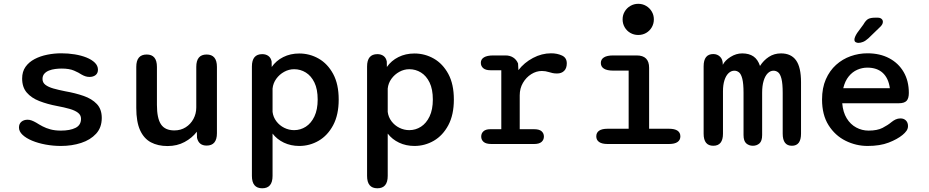

<svg xmlns="http://www.w3.org/2000/svg" viewBox="-20 -774 4992 1032"><path d="M307.5 10.5Q265.5 10.5 225 3Q184.5 -4.5 152.2 -18Q120 -31.5 101 -49.5Q82 -67.5 82 -88.5Q82 -108.5 95 -119.5Q108 -130.5 128.5 -130.5Q139 -130.5 150 -126.5Q161 -122.5 175 -114.5Q190.5 -104.5 209 -94.8Q227.5 -85 251.5 -78.5Q275.5 -72 307.5 -72Q356.5 -72 386 -86.8Q415.5 -101.5 415.5 -135.5Q415.5 -155.5 399.2 -168Q383 -180.5 354.2 -188.8Q325.5 -197 288 -204Q234.5 -214 191.5 -230.8Q148.5 -247.5 123.8 -276.5Q99 -305.5 99 -352Q99 -389 117.2 -414.8Q135.5 -440.5 166 -456.5Q196.5 -472.5 234 -480Q271.5 -487.5 309.5 -487.5Q346.5 -487.5 381.8 -481.8Q417 -476 445 -464.8Q473 -453.5 489.8 -437Q506.5 -420.5 506.5 -399.5Q506.5 -380.5 493.8 -370.5Q481 -360.5 461.5 -360.5Q449.5 -360.5 439.5 -363.8Q429.5 -367 418 -373.5Q403.5 -383.5 378 -394.5Q352.5 -405.5 311 -405.5Q294.5 -405.5 276.8 -403.2Q259 -401 243.2 -394.8Q227.5 -388.5 218 -377.5Q208.5 -366.5 208.5 -349.5Q208.5 -330 224.2 -318Q240 -306 267.5 -298.2Q295 -290.5 330 -283.5Q384.5 -274 429.2 -258.5Q474 -243 500.5 -215Q527 -187 527 -140Q527 -88.5 496.5 -55.2Q466 -22 416.2 -5.8Q366.5 10.5 307.5 10.5Z M768.5 -481Q823.5 -481 823.5 -414.5V-210Q823.5 -138.5 845.2 -105.8Q867 -73 917 -73Q951.5 -73 978 -89.8Q1004.5 -106.5 1019.8 -134.8Q1035 -163 1035 -196.5V-414.5Q1035 -481 1090.5 -481Q1146 -481 1146 -414.5V-58Q1146 8.5 1090.5 8.5Q1048.5 8.5 1039 -33L1038 -66Q1012.5 -32.5 972.2 -10.8Q932 11 880.5 11Q829 11 791.2 -9Q753.5 -29 733 -74Q712.5 -119 712.5 -194V-414.5Q712.5 -481 768.5 -481Z M1334 -416.5Q1334 -483 1389.5 -483Q1409 -483 1422.5 -473.2Q1436 -463.5 1440 -443.5L1440.5 -414Q1464 -448 1502.5 -467.2Q1541 -486.5 1588.5 -486.5Q1644.5 -486.5 1692.8 -459Q1741 -431.5 1770.8 -376.5Q1800.5 -321.5 1800.5 -239Q1800.5 -157 1770.8 -101.2Q1741 -45.5 1692.8 -17.5Q1644.5 10.5 1588.5 10.5Q1543.5 10.5 1506 -7.2Q1468.5 -25 1445 -56V171.5Q1445 238 1389.5 238Q1334 238 1334 171.5ZM1445 -172.5Q1448.5 -144.5 1465.5 -122Q1482.5 -99.5 1507.8 -87Q1533 -74.5 1561 -74.5Q1595 -74.5 1623.8 -93Q1652.5 -111.5 1670 -148.2Q1687.5 -185 1687.5 -239Q1687.5 -294.5 1670 -330.5Q1652.5 -366.5 1623.8 -384.2Q1595 -402 1561 -402Q1533 -402 1507.5 -388Q1482 -374 1465 -350.5Q1448 -327 1445 -298Z M1953 -416.5Q1953 -483 2008.5 -483Q2028 -483 2041.5 -473.2Q2055 -463.5 2059 -443.5L2059.5 -414Q2083 -448 2121.5 -467.2Q2160 -486.5 2207.5 -486.5Q2263.5 -486.5 2311.8 -459Q2360 -431.5 2389.8 -376.5Q2419.5 -321.5 2419.5 -239Q2419.5 -157 2389.8 -101.2Q2360 -45.5 2311.8 -17.5Q2263.5 10.5 2207.5 10.5Q2162.5 10.5 2125 -7.2Q2087.5 -25 2064 -56V171.5Q2064 238 2008.5 238Q1953 238 1953 171.5ZM2064 -172.5Q2067.5 -144.5 2084.5 -122Q2101.5 -99.5 2126.8 -87Q2152 -74.5 2180 -74.5Q2214 -74.5 2242.8 -93Q2271.5 -111.5 2289 -148.2Q2306.5 -185 2306.5 -239Q2306.5 -294.5 2289 -330.5Q2271.5 -366.5 2242.8 -384.2Q2214 -402 2180 -402Q2152 -402 2126.5 -388Q2101 -374 2084 -350.5Q2067 -327 2064 -298Z M2773.5 -79.5H2851Q2878.5 -79.5 2891 -68.5Q2903.5 -57.5 2903.5 -40Q2903.5 -22.5 2890.8 -11.2Q2878 0 2851 0H2621.5Q2592.5 0 2579.5 -11.2Q2566.5 -22.5 2566.5 -40Q2566.5 -57.5 2578.8 -68.5Q2591 -79.5 2615 -79.5H2674.5V-396.5H2615.5Q2590.5 -396.5 2577.5 -407.5Q2564.5 -418.5 2564.5 -436.5Q2564.5 -455.5 2581.5 -465.8Q2598.5 -476 2631 -476H2697.5Q2721 -476 2738.5 -464.8Q2756 -453.5 2764.5 -433L2766.5 -397Q2797.5 -437.5 2844.8 -462.5Q2892 -487.5 2942 -487.5Q2975 -487.5 3000.8 -475.5Q3026.5 -463.5 3026.5 -433.5Q3026.5 -407 3012.2 -393Q2998 -379 2974 -379Q2960.5 -379 2950.5 -381.2Q2940.5 -383.5 2930.5 -386.5Q2921.5 -389.5 2911.8 -391Q2902 -392.5 2892.5 -392.5Q2862.5 -392.5 2835.2 -375.2Q2808 -358 2790.8 -328.5Q2773.5 -299 2773.5 -261.5Z M3246 -82H3359V-394.5H3275.5Q3243 -394.5 3226.2 -405Q3209.5 -415.5 3209.5 -435.5Q3209.5 -455 3226.2 -465.5Q3243 -476 3275.5 -476H3402.5Q3469 -476 3469 -409.5V-82H3575.5Q3606.5 -82 3621.8 -71.5Q3637 -61 3637 -41Q3637 -21.5 3621.8 -10.8Q3606.5 0 3575.5 0H3246Q3215.5 0 3200.2 -10.8Q3185 -21.5 3185 -41Q3185 -61 3200.2 -71.5Q3215.5 -82 3246 -82ZM3326.5 -670Q3326.5 -693 3337.8 -712Q3349 -731 3368.2 -742.2Q3387.5 -753.5 3410.5 -753.5Q3434 -753.5 3453 -742.2Q3472 -731 3483.2 -712Q3494.5 -693 3494.5 -670Q3494.5 -646.5 3483.2 -627.2Q3472 -608 3453 -597Q3434 -586 3410.5 -586Q3387.5 -586 3368.2 -597Q3349 -608 3337.8 -627.2Q3326.5 -646.5 3326.5 -670Z M4026.5 9.5Q4006 9.5 3991.2 -3.2Q3976.5 -16 3976.5 -48.5V-274.5Q3976.5 -324.5 3970 -350.2Q3963.5 -376 3952.2 -385Q3941 -394 3927 -394Q3910 -394 3896 -380.8Q3882 -367.5 3874 -342.8Q3866 -318 3866 -283V-55.5Q3866 9.5 3814 9.5Q3762 9.5 3762 -55.5V-417.5Q3762 -483.5 3814 -483.5Q3835.5 -483.5 3850.2 -469.2Q3865 -455 3865 -428.5V-425.5Q3876.5 -449 3906.5 -468Q3936.5 -487 3969.5 -487Q4006 -487 4029.8 -470.8Q4053.5 -454.5 4065 -419.5Q4084 -449.5 4112.5 -468.2Q4141 -487 4178 -487Q4232 -487 4258.8 -449.8Q4285.5 -412.5 4285.5 -332V-55.5Q4285.5 9.5 4236.5 9.5Q4187 9.5 4187 -55.5V-274.5Q4187 -324.5 4180.5 -350.2Q4174 -376 4162.8 -385Q4151.5 -394 4137.5 -394Q4120.5 -394 4106.5 -380Q4092.5 -366 4084.5 -339.5Q4076.5 -313 4076.5 -275.5V-48.5Q4076.5 -16 4062 -3.2Q4047.5 9.5 4026.5 9.5Z M4643.5 10.5Q4581 10.5 4524.8 -17.5Q4468.5 -45.5 4433.5 -101Q4398.5 -156.5 4398.5 -239Q4398.5 -301.5 4419 -348Q4439.5 -394.5 4474 -425.5Q4508.5 -456.5 4552.2 -472Q4596 -487.5 4642.5 -487.5Q4709.5 -487.5 4759.5 -461Q4809.5 -434.5 4837.2 -386.8Q4865 -339 4865 -274.5Q4865 -245 4852.8 -232Q4840.5 -219 4810.5 -219H4507Q4511 -171 4531 -138.2Q4551 -105.5 4582 -88.8Q4613 -72 4648.5 -72Q4695.5 -72 4724 -86.8Q4752.5 -101.5 4772 -118Q4782.5 -126.5 4794.2 -132Q4806 -137.5 4820 -137.5Q4838.5 -137.5 4849.5 -126.2Q4860.5 -115 4860.5 -96.5Q4860.5 -82.5 4852.5 -71Q4844.5 -59.5 4831 -48.5Q4803 -25.5 4756.5 -7.5Q4710 10.5 4643.5 10.5ZM4512.5 -300H4763Q4755.5 -354 4724.8 -382.2Q4694 -410.5 4642 -410.5Q4614 -410.5 4587.8 -399Q4561.5 -387.5 4541.8 -363.2Q4522 -339 4512.5 -300ZM4593.5 -543.5Q4586.5 -543.5 4579.5 -547.2Q4572.5 -551 4572.5 -561Q4572.5 -573.5 4587 -596.5L4620.5 -642Q4634 -665.5 4647 -672.2Q4660 -679 4684.5 -679H4697.5Q4710.5 -679 4718 -672.8Q4725.5 -666.5 4725.5 -656.5Q4725.5 -642.5 4709 -627.5L4647.5 -568Q4632 -554 4618.8 -548.8Q4605.5 -543.5 4593.5 -543.5Z"/></svg>

Font: Sono Monospace Medium
Style: Regular
Weight: 500
Designer: Tyler Finck
Foundry: Tyler Finck
Version: Version 2.112